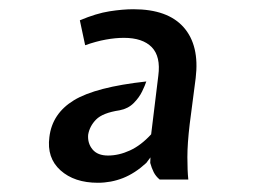

<svg xmlns="http://www.w3.org/2000/svg" viewBox="-20 -691 567 416"><path d="M192 -295Q141 -295 111 -322Q81 -349 87 -394Q93 -445 140.2 -473.8Q187.5 -502.5 297 -514.5Q294.5 -506.5 288 -493Q281.5 -479.5 269.5 -467.5Q257.5 -455.5 239 -452Q202.5 -446.5 188.2 -432Q174 -417.5 171 -399Q169.5 -380.5 180.5 -367.2Q191.5 -354 214 -354Q237.5 -354 261.5 -365Q285.5 -376 307.5 -400L323 -527Q328.5 -568.5 308.8 -588.8Q289 -609 248.5 -609Q230 -609 209.2 -605.2Q188.5 -601.5 164.5 -593L153 -647Q188.5 -662 217.2 -666.5Q246 -671 269 -671Q343.5 -671 378 -631.8Q412.5 -592.5 404 -522L391 -422Q386 -380 386 -350.5Q386 -321 388 -302H326Q317.5 -309 313 -318Q308.5 -327 305.5 -338L306 -350L297 -338Q272.5 -315.5 246.5 -305.2Q220.5 -295 192 -295Z"/></svg>

Font: Expletus Sans SemiBold
Style: Italic
Weight: 600
Italic angle: -7°
Version: Version 7.500